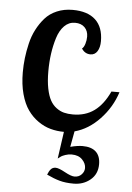

<svg xmlns="http://www.w3.org/2000/svg" viewBox="-52 -545 550 802"><g transform="rotate(5 222.5 -143.5)"><path d="M386.2 127.9Q386.2 169.4 356.9 193.6Q327.6 217.8 287.1 217.8Q252.9 217.8 228.3 210.9Q203.6 204.1 173.8 189.9Q179.2 175.3 186.8 166.7Q194.3 158.2 207 158.2Q219.7 158.2 246.8 173.1Q273.9 188 288.1 188Q306.2 188 317.6 176Q329.1 164.1 329.1 148.9Q329.1 129.9 313.2 113.5Q297.4 97.2 269 97.2Q254.9 97.2 242.4 101.6Q230 106 225.3 109.1Q220.7 112.3 211.9 119.1L228 5.9Q198.7 5.9 171.6 -1.5Q144.5 -8.8 119.4 -26.4Q94.2 -43.9 75.7 -70.1Q57.1 -96.2 46.1 -136.5Q35.2 -176.8 35.2 -227.1Q35.2 -256.8 38.6 -286.4Q42 -315.9 49.6 -348.1Q57.1 -380.4 71.3 -407.7Q85.4 -435.1 105 -457.3Q124.5 -479.5 154.3 -492.2Q184.1 -504.9 220.2 -504.9Q283.2 -504.9 316.2 -474.1Q349.1 -443.4 349.1 -384.8Q349.1 -358.9 338.9 -342.5Q328.6 -326.2 310.1 -326.2Q287.1 -326.2 272.9 -347.2Q280.8 -353.5 285.4 -368.4Q290 -383.3 290 -398.9Q290 -422.4 275.4 -437.3Q260.7 -452.1 234.9 -452.1Q209 -452.1 189.9 -432.9Q170.9 -413.6 160.9 -381.3Q150.9 -349.1 146 -314Q141.1 -278.8 141.1 -240.2Q141.1 -199.2 147.2 -168.7Q153.3 -138.2 163.6 -119.6Q173.8 -101.1 189.5 -89.6Q205.1 -78.1 221.4 -74Q237.8 -69.8 258.8 -69.8Q311 -69.8 348.1 -96.7Q385.3 -123.5 411.1 -179.2H444.8Q424.3 -115.2 377.2 -65.4Q330.1 -15.6 272 0L259.8 65.9Q290 58.1 311 58.1Q348.1 58.1 367.2 75.9Q386.2 93.8 386.2 127.9Z"/></g></svg>

Font: Lobster Two
Style: Regular
Weight: 400
Designer: Pablo Impallari
Foundry: Pablo Impallari. www.impallari.com
Version: Version 1.006